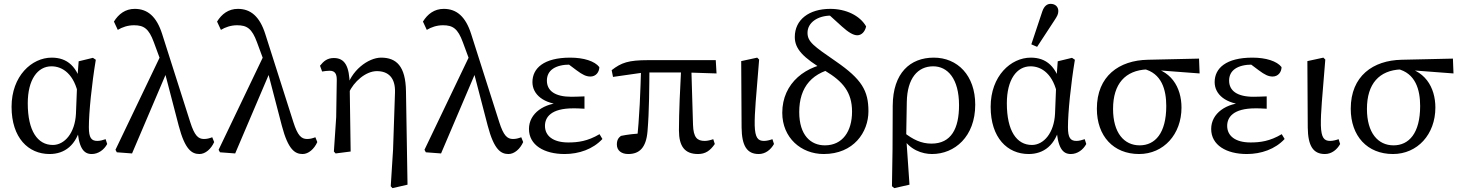

<svg xmlns="http://www.w3.org/2000/svg" viewBox="-20 -786 7580 996"><path d="M237 13C315 13 377 -32 400 -137L380 -138C386 -17 414 13 456 13C490 13 520 -9 536 -39L528 -64C514 -59 498 -55 485 -55C454 -55 441 -71 441 -126C441 -203 456 -350 477 -476L462 -486L388 -468L381 -374L374 -196C369 -96 315 -34 254 -34C175 -34 124 -107 124 -250C124 -373 175 -442 247 -442C306 -442 366 -400 387 -290L410 -320C385 -445 326 -487 248 -487C145 -487 40 -392 40 -232C40 -71 127 13 237 13Z M586 4 665 10 850 -424 817 -506 579 -9 586 4ZM1015 13C1045 13 1075 -13 1091 -49L1081 -74C1065 -68 1053 -65 1038 -65C1008 -65 989 -83 967 -152L821 -610C792 -701 745 -740 679 -740C630 -740 595 -713 571 -674L591 -631C614 -645 643 -655 675 -655C726 -655 752 -638 778 -567L833 -418L907 -134C940 -8 976 13 1015 13Z M1121 4 1200 10 1385 -424 1352 -506 1114 -9 1121 4ZM1550 13C1580 13 1610 -13 1626 -49L1616 -74C1600 -68 1588 -65 1573 -65C1543 -65 1524 -83 1502 -152L1356 -610C1327 -701 1280 -740 1214 -740C1165 -740 1130 -713 1106 -674L1126 -631C1149 -645 1178 -655 1210 -655C1261 -655 1287 -638 1313 -567L1368 -418L1442 -134C1475 -8 1511 13 1550 13Z M1712 0 1721 10 1799 0 1794 -345C1793 -442 1769 -485 1712 -485C1678 -485 1659 -469 1640 -445L1651 -415C1664 -417 1677 -419 1690 -419C1719 -419 1727 -401 1727 -372L1724 -178L1712 0ZM2007 180 2016 190 2094 172 2086 -313C2084 -443 2036 -487 1957 -487C1891 -487 1798 -420 1776 -320L1789 -304C1815 -362 1877 -417 1935 -417C1994 -417 2032 -383 2029 -305L2019 -9L2007 180Z M2189 4 2268 10 2453 -424 2420 -506 2182 -9 2189 4ZM2618 13C2648 13 2678 -13 2694 -49L2684 -74C2668 -68 2656 -65 2641 -65C2611 -65 2592 -83 2570 -152L2424 -610C2395 -701 2348 -740 2282 -740C2233 -740 2198 -713 2174 -674L2194 -631C2217 -645 2246 -655 2278 -655C2329 -655 2355 -638 2381 -567L2436 -418L2510 -134C2543 -8 2579 13 2618 13Z M2909 13C2983 13 3056 -12 3105 -65L3090 -90C3028 -53 2977 -47 2928 -47C2848 -47 2807 -82 2807 -133C2807 -177 2837 -224 2954 -224C2969 -224 2979 -224 3012 -222V-286C2982 -285 2964 -284 2944 -284C2859 -284 2817 -315 2817 -368C2817 -421 2860 -451 2939 -451C2959 -451 2976 -449 2999 -444L2989 -461H2918L2970 -422C3002 -398 3021 -389 3043 -389C3072 -389 3089 -413 3089 -438C3065 -469 3008 -487 2938 -487C2801 -487 2742 -432 2742 -360C2742 -296 2800 -246 2905 -242V-254C2802 -253 2724 -198 2724 -117C2724 -33 2803 13 2909 13Z M3239 13C3297 13 3332 -20 3339 -105C3348 -213 3348 -328 3349 -442H3306C3302 -310 3298 -180 3283 -48L3317 -94C3275 -93 3234 -88 3201 -81C3188 -71 3180 -60 3180 -36C3180 -5 3204 13 3239 13ZM3160 -387 3321 -410H3542L3697 -405L3693 -474H3342C3240 -474 3203 -461 3153 -422L3160 -387ZM3601 13C3639 13 3664 -4 3688 -39L3680 -64C3666 -59 3649 -55 3636 -55C3597 -55 3577 -72 3575 -139L3566 -442H3514C3508 -332 3502 -202 3502 -110C3502 -27 3532 13 3601 13Z M3916 13C3951 13 3979 -10 3995 -39L3987 -64C3973 -59 3957 -55 3943 -55C3912 -55 3897 -71 3895 -135C3894 -204 3902 -278 3918 -477L3908 -487L3825 -469L3827 -125C3828 -29 3855 13 3916 13Z M4253 13C4408 13 4485 -100 4485 -209C4485 -316 4450 -375 4317 -467C4201 -547 4169 -569 4169 -616C4169 -669 4222 -705 4291 -705C4320 -705 4337 -700 4355 -687L4346 -718L4261 -727L4347 -649C4381 -618 4407 -603 4427 -603C4449 -603 4467 -621 4473 -649C4441 -705 4369 -740 4287 -740C4177 -740 4103 -684 4103 -594C4103 -532 4146 -487 4260 -419C4352 -364 4400 -308 4400 -207C4400 -105 4351 -32 4259 -32C4186 -32 4126 -84 4126 -205C4126 -334 4192 -417 4338 -437L4315 -462C4160 -452 4038 -355 4038 -201C4038 -71 4136 13 4253 13Z M4607 180 4619 190 4698 172 4681 -74V-83L4684 -257C4686 -379 4740 -442 4821 -442C4895 -442 4955 -379 4955 -240C4955 -120 4915 -41 4812 -41C4759 -41 4716 -62 4669 -99L4659 -78C4697 -8 4765 13 4815 13C4932 13 5039 -77 5039 -243C5039 -395 4947 -487 4824 -487C4702 -487 4612 -408 4611 -238L4610 -10L4607 180Z M5316 13C5394 13 5456 -32 5479 -137L5459 -138C5465 -17 5493 13 5535 13C5569 13 5599 -9 5615 -39L5607 -64C5593 -59 5577 -55 5564 -55C5533 -55 5520 -71 5520 -126C5520 -203 5535 -350 5556 -476L5541 -486L5467 -468L5460 -374L5453 -196C5448 -96 5394 -34 5333 -34C5254 -34 5203 -107 5203 -250C5203 -373 5254 -442 5326 -442C5385 -442 5445 -400 5466 -290L5489 -320C5464 -445 5405 -487 5327 -487C5224 -487 5119 -392 5119 -232C5119 -71 5206 13 5316 13ZM5330 -556 5360 -543 5449 -679C5465 -703 5470 -713 5470 -729C5470 -751 5454 -766 5430 -766C5413 -766 5397 -756 5387 -727L5330 -556Z M5889 13C6016 13 6109 -89 6109 -228C6109 -332 6055 -430 5923 -441L5911 -429C6006 -407 6030 -321 6030 -236C6030 -95 5972 -32 5892 -32C5811 -32 5754 -97 5754 -221C5754 -352 5818 -421 5930 -426L5939 -425L6203 -405L6200 -482L5934 -476C5786 -473 5670 -392 5670 -222C5670 -80 5756 13 5889 13Z M6448 13C6522 13 6595 -12 6644 -65L6629 -90C6567 -53 6516 -47 6467 -47C6387 -47 6346 -82 6346 -133C6346 -177 6376 -224 6493 -224C6508 -224 6518 -224 6551 -222V-286C6521 -285 6503 -284 6483 -284C6398 -284 6356 -315 6356 -368C6356 -421 6399 -451 6478 -451C6498 -451 6515 -449 6538 -444L6528 -461H6457L6509 -422C6541 -398 6560 -389 6582 -389C6611 -389 6628 -413 6628 -438C6604 -469 6547 -487 6477 -487C6340 -487 6281 -432 6281 -360C6281 -296 6339 -246 6444 -242V-254C6341 -253 6263 -198 6263 -117C6263 -33 6342 13 6448 13Z M6853 13C6888 13 6916 -10 6932 -39L6924 -64C6910 -59 6894 -55 6880 -55C6849 -55 6834 -71 6832 -135C6831 -204 6839 -278 6855 -477L6845 -487L6762 -469L6764 -125C6765 -29 6792 13 6853 13Z M7206 13C7333 13 7426 -89 7426 -228C7426 -332 7372 -430 7240 -441L7228 -429C7323 -407 7347 -321 7347 -236C7347 -95 7289 -32 7209 -32C7128 -32 7071 -97 7071 -221C7071 -352 7135 -421 7247 -426L7256 -425L7520 -405L7517 -482L7251 -476C7103 -473 6987 -392 6987 -222C6987 -80 7073 13 7206 13Z"/></svg>

Font: Source Serif Variable
Style: Regular
Weight: 389
Designer: Frank Grießhammer
Foundry: Adobe Systems Incorporated
Version: Version 3.001;hotconv 1.0.111;makeotfexe 2.5.65597